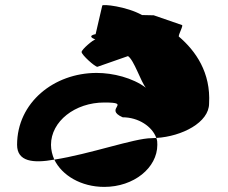

<svg xmlns="http://www.w3.org/2000/svg" viewBox="-20 -842 895 753"><path d="M47 -274C47 -208 110 -201 193 -216C185 -234 180 -254 180 -274C180 -366 274 -440 389 -440C502 -440 384 -416 461 -382C523 -382 577 -346 593 -301C694 -307 800 -362 800 -436C807 -557 748 -642 681 -699C681 -710 701 -744 693 -744L583 -782L537 -783C476 -817 381 -827 381 -820L355 -708C355 -708 317 -702 354 -687C346 -687 300 -648 300 -638C300 -627 352 -580 362 -580L482 -622C506 -606 532 -522 552 -498C500 -537 423 -556 359 -556C192 -556 47 -440 47 -274ZM193 -216C223 -154 298 -109 389 -109C505 -109 597 -184 597 -274C597 -283 597 -292 593 -301C587 -301 579 -300 573 -300C508 -300 330 -237 193 -216Z"/></svg>

Font: Ampere
Style: SCExt
Weight: 400
Version: Version 1